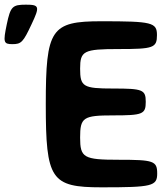

<svg xmlns="http://www.w3.org/2000/svg" viewBox="-84 -802 715 822"><path d="M540 -366C540 -418 527 -423 400 -423C272 -423 259 -431 259 -508C259 -584 274 -592 424 -592C573 -592 588 -597 588 -652C588 -706 566 -711 350 -711C134 -711 112 -678 112 -356C112 -33 134 0 351 0C567 0 589 -5 589 -59C589 -113 574 -118 424 -118C274 -118 259 -127 259 -213C259 -299 272 -308 400 -308C527 -308 540 -313 540 -366ZM-55 -698C-71 -621 -69 -613 -31 -613C7 -613 15 -621 51 -698C87 -774 85 -782 27 -782C-31 -782 -39 -774 -55 -698Z"/></svg>

Font: Asimov Print
Style: A
Weight: 500
Designer: Google
Version: Version 2.000980: 2014